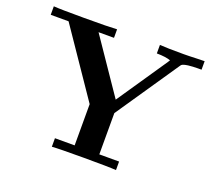

<svg xmlns="http://www.w3.org/2000/svg" viewBox="-117 -840 1102 993"><g transform="rotate(20 434.5 -343.0)"><path d="M19 -639.2V-686Q54.2 -683.1 184.1 -683.1Q326.2 -683.1 367.2 -686V-639.2H282.2L484.9 -341.8L671.9 -617.2Q673.8 -620.1 679.2 -628.9Q653.3 -638.7 603 -639.2V-686Q640.1 -683.1 734.9 -683.1Q747.1 -683.1 766.1 -683.6Q785.2 -684.1 810.1 -685.1Q835 -686 849.1 -686V-639.2H828.1Q802.2 -639.2 775.9 -636.2Q748 -632.3 741.2 -625Q739.3 -622.1 736.8 -619.1L502 -273.9V-46.9H610.8V0Q572.8 -2.9 434.1 -2.9Q293.9 -2.9 257.8 0V-46.9H366.2V-273.9L117.2 -639.2Z"/></g></svg>

Font: CMU Serif
Style: Bold
Weight: 700
Version: Version 0.7.0